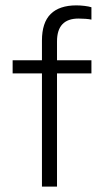

<svg xmlns="http://www.w3.org/2000/svg" viewBox="-20 -694 388 714"><path d="M136 0V-421H27V-470H136V-543Q136 -610 168.5 -642Q201 -674 264 -674Q279 -674 295 -672Q311 -670 320 -667V-621Q312 -623 298 -624Q284 -625 272 -625Q192 -625 192 -540V-470H320V-421H192V0Z"/></svg>

Font: Celebes Light
Style: Regular
Weight: 300
Designer: Anugrah Pasau
Foundry: Lafontype
Version: Version 1.000; ttfautohint (v1.8.4)